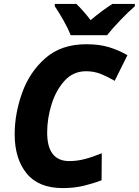

<svg xmlns="http://www.w3.org/2000/svg" viewBox="-20 -951 709 981"><path d="M301 10Q359 10 408.5 -2Q458 -14 499 -30L500 -168Q454 -149 414 -138.5Q374 -128 334 -128Q221 -128 221 -274Q221 -346 243.5 -418Q266 -490 310 -538.5Q354 -587 420 -587Q460 -587 494 -573.5Q528 -560 566 -538L631 -669Q584 -696 535 -710.5Q486 -725 421 -725Q293 -725 212 -654Q131 -583 93 -476.5Q55 -370 55 -265Q55 -140 116 -65Q177 10 301 10ZM341 -771H527Q553 -804 594.5 -847.5Q636 -891 669 -919V-931H554Q497 -894 443 -848Q429 -867 407.5 -891.5Q386 -916 370 -931H260V-919Q280 -890 304 -847.5Q328 -805 341 -771Z"/></svg>

Font: Noto Sans Display Extra
Style: Italic
Weight: 800
Italic angle: -12°
Designer: Monotype Design Team
Foundry: Monotype Imaging Inc.
Version: Version 1.900